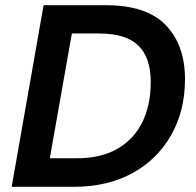

<svg xmlns="http://www.w3.org/2000/svg" viewBox="-20 -720 756 740"><path d="M25 0 148 -700H387Q545 -700 619 -623Q693 -546 693 -415Q693 -293 639.5 -199Q586 -105 490 -52.5Q394 0 264 0ZM172 -110H277Q368 -110 431.5 -146Q495 -182 528 -248Q561 -314 561 -404Q561 -498 513 -544.5Q465 -591 362 -591H257Z"/></svg>

Font: DeepMind Sans
Style: Bold Italic
Weight: 700
Italic angle: -10°
Designer: Jonny Pinhorn / Modifications: Colophon Foundry
Foundry: Colophon Foundry
Version: Version 1.002; ttfautohint (v1.8.2)